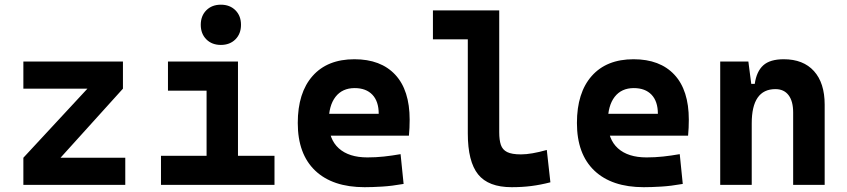

<svg xmlns="http://www.w3.org/2000/svg" viewBox="-20 -776 3556 806"><path d="M180.2 -54.2 78.1 -113.8 400.4 -461.4 496.1 -403.8ZM78.1 0V-113.8H505.9V0ZM78.1 -403.8V-517.6H496.1V-403.8Z M847.2 0V-488.3H979V0ZM655.8 0V-122.1H856.9V0ZM969.2 0V-122.1H1132.3V0ZM685.1 -395.5V-517.6H979V-395.5ZM907.2 -587.4Q869.6 -587.4 846.2 -610.8Q822.8 -634.3 822.8 -671.9Q822.8 -709.5 846.2 -732.9Q869.6 -756.3 907.2 -756.3Q944.8 -756.3 968.3 -732.9Q991.7 -709.5 991.7 -671.9Q991.7 -634.3 968.3 -610.8Q944.8 -587.4 907.2 -587.4Z M1510.7 9.8Q1376.3 9.8 1303.1 -59.8Q1230 -129.4 1230 -259.8Q1230 -386.7 1292.2 -457Q1354.3 -527.3 1467.8 -527.3Q1578.6 -527.3 1639.1 -462.4Q1699.7 -397.4 1699.7 -273.4Q1699.7 -238.3 1696.6 -206.5H1316.9V-298.3H1569.8Q1569.8 -350.5 1543.2 -378.4Q1516.6 -406.2 1468.8 -406.2Q1417 -406.2 1388.4 -369.4Q1359.9 -332.5 1359.9 -264.6Q1359.9 -191.5 1402.2 -153.4Q1444.5 -115.2 1522.5 -115.2Q1557.7 -115.2 1591.8 -118.9Q1626 -122.6 1661.6 -128.9L1674.3 -3.9Q1624.7 4.9 1583.6 7.3Q1542.4 9.8 1510.7 9.8Z M2127.9 9.8Q2030.3 9.8 1987.1 -43.9Q1943.8 -97.7 1943.8 -215.8V-732.4H2075.7V-220.7Q2075.7 -188.5 2082.5 -168Q2089.4 -147.5 2108.9 -137.7Q2128.4 -127.9 2167 -127.9Q2210 -127.9 2275.4 -146.5L2290.5 -10.7Q2249 0 2210.4 4.9Q2171.9 9.8 2127.9 9.8ZM1797.4 -610.8V-732.4H1952.6V-610.8Z M2682.6 9.8Q2548.2 9.8 2475 -59.8Q2401.9 -129.4 2401.9 -259.8Q2401.9 -386.7 2464 -457Q2526.2 -527.3 2639.6 -527.3Q2750.5 -527.3 2811 -462.4Q2871.6 -397.4 2871.6 -273.4Q2871.6 -238.3 2868.5 -206.5H2488.8V-298.3H2741.7Q2741.7 -350.5 2715.1 -378.4Q2688.5 -406.2 2640.6 -406.2Q2588.9 -406.2 2560.3 -369.4Q2531.7 -332.5 2531.7 -264.6Q2531.7 -191.5 2574 -153.4Q2616.3 -115.2 2694.3 -115.2Q2729.6 -115.2 2763.7 -118.9Q2797.9 -122.6 2833.5 -128.9L2846.2 -3.9Q2796.6 4.9 2755.4 7.3Q2714.3 9.8 2682.6 9.8Z M3309.6 0V-304.2Q3309.6 -351.1 3290.3 -376.5Q3271 -401.9 3235.2 -401.9Q3135.7 -401.9 3135.7 -258.3L3105.5 -423.8H3148.4Q3155.8 -476.1 3184.1 -501.7Q3212.4 -527.3 3270 -527.3Q3352.1 -527.3 3397 -477.5Q3441.9 -427.7 3441.9 -336.9V0ZM3003.4 0V-517.6H3121.6L3135.7 -408.2V0Z"/></svg>

Font: Cascadia Mono
Style: Regular
Weight: 400
Monospace: yes
Designer: Aaron Bell
Foundry: Saja Typeworks
Version: Version 2102.003